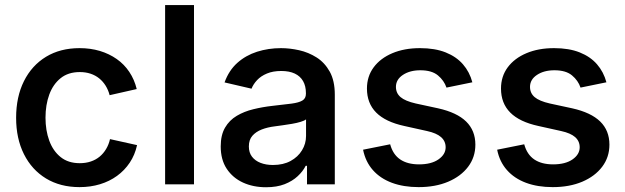

<svg xmlns="http://www.w3.org/2000/svg" viewBox="-20 -748 2536 779"><path d="M302.7 11.2Q224.6 11.2 166.7 -23.9Q108.9 -59.1 77.1 -122.6Q45.4 -186 45.4 -270Q45.4 -355 77.1 -418.7Q108.9 -482.4 166.7 -517.6Q224.6 -552.7 302.7 -552.7Q347.2 -552.7 385.3 -541.3Q423.3 -529.8 453.6 -508.5Q483.9 -487.3 504.6 -456.3Q525.4 -425.3 534.7 -386.7L424.8 -361.8Q419.4 -382.8 408.7 -400.1Q397.9 -417.5 382.6 -429.9Q367.2 -442.4 347.4 -449Q327.6 -455.6 303.7 -455.6Q256.8 -455.6 226.1 -430.9Q195.3 -406.2 179.9 -364.3Q164.6 -322.3 164.6 -270.5Q164.6 -219.2 179.9 -177.2Q195.3 -135.3 226.1 -110.6Q256.8 -85.9 303.7 -85.9Q328.1 -85.9 348.4 -92.8Q368.7 -99.6 384.3 -112.5Q399.9 -125.5 410.6 -143.6Q421.4 -161.6 426.3 -183.6L536.1 -159.2Q527.3 -119.1 506.3 -87.9Q485.4 -56.6 454.8 -34.4Q424.3 -12.2 385.7 -0.5Q347.2 11.2 302.7 11.2Z M767.1 -727.5V0H649.9V-727.5Z M1059.6 11.7Q1007.3 11.7 965.8 -7.3Q924.3 -26.4 899.9 -63.2Q875.5 -100.1 875.5 -153.8Q875.5 -200.2 893.1 -230.2Q910.6 -260.3 940.7 -278.1Q970.7 -295.9 1008.1 -304.9Q1045.4 -314 1084.5 -318.4Q1132.8 -323.7 1162.6 -327.6Q1192.4 -331.5 1206.8 -340.1Q1221.2 -348.6 1221.2 -367.7V-370.1Q1221.2 -398.9 1209.7 -418.9Q1198.2 -439 1176 -449.5Q1153.8 -460 1121.1 -460Q1087.4 -460 1063 -449.7Q1038.6 -439.5 1023.2 -423.1Q1007.8 -406.7 1000.5 -388.2L891.1 -413.6Q908.7 -462.4 942.9 -492.9Q977.1 -523.4 1022.9 -538.1Q1068.8 -552.7 1120.1 -552.7Q1155.8 -552.7 1193.8 -544.2Q1231.9 -535.6 1264.6 -514.9Q1297.4 -494.1 1317.9 -457.3Q1338.4 -420.4 1338.4 -363.8V0H1225.6V-75.2H1220.2Q1209 -52.7 1187.7 -33Q1166.5 -13.2 1134.8 -0.7Q1103 11.7 1059.6 11.7ZM1087.4 -78.6Q1129.4 -78.6 1159.2 -95Q1189 -111.3 1205.3 -138.2Q1221.7 -165 1221.7 -196.3V-263.7Q1215.3 -258.3 1200 -253.7Q1184.6 -249 1164.8 -245.6Q1145 -242.2 1126.5 -239.7Q1107.9 -237.3 1095.2 -235.4Q1065.9 -231.9 1042 -222.7Q1018.1 -213.4 1003.9 -197Q989.7 -180.7 989.7 -153.8Q989.7 -128.9 1002.4 -112.3Q1015.1 -95.7 1037.1 -87.2Q1059.1 -78.6 1087.4 -78.6Z M1678.7 11.2Q1617.7 11.2 1570.3 -6.3Q1522.9 -23.9 1492.9 -57.9Q1462.9 -91.8 1453.1 -140.6L1563 -162.6Q1574.2 -121.1 1603.8 -101.1Q1633.3 -81.1 1680.2 -81.1Q1730 -81.1 1759 -101.3Q1788.1 -121.6 1788.1 -150.4Q1788.1 -175.3 1769.5 -191.7Q1751 -208 1712.9 -216.3L1620.6 -236.8Q1543.9 -253.4 1506.3 -291.3Q1468.8 -329.1 1468.8 -388.7Q1468.8 -438 1496.1 -474.9Q1523.4 -511.7 1572 -532.2Q1620.6 -552.7 1684.1 -552.7Q1744.6 -552.7 1788.1 -535.4Q1831.5 -518.1 1858.4 -487.1Q1885.3 -456.1 1896.5 -414.1L1791.5 -392.6Q1781.7 -421.4 1756.8 -442.1Q1731.9 -462.9 1685.5 -462.9Q1643.1 -462.9 1614.7 -444.1Q1586.4 -425.3 1586.4 -395.5Q1586.4 -370.1 1605.2 -354Q1624 -337.9 1667 -328.1L1757.3 -308.6Q1834 -291.5 1871.3 -254.9Q1908.7 -218.3 1908.7 -161.1Q1908.7 -110.4 1879.4 -71.5Q1850.1 -32.7 1798.3 -10.7Q1746.6 11.2 1678.7 11.2Z M2222.7 11.2Q2161.6 11.2 2114.3 -6.3Q2066.9 -23.9 2036.9 -57.9Q2006.8 -91.8 1997.1 -140.6L2106.9 -162.6Q2118.2 -121.1 2147.7 -101.1Q2177.2 -81.1 2224.1 -81.1Q2273.9 -81.1 2303 -101.3Q2332 -121.6 2332 -150.4Q2332 -175.3 2313.5 -191.7Q2294.9 -208 2256.8 -216.3L2164.6 -236.8Q2087.9 -253.4 2050.3 -291.3Q2012.7 -329.1 2012.7 -388.7Q2012.7 -438 2040 -474.9Q2067.4 -511.7 2116 -532.2Q2164.6 -552.7 2228 -552.7Q2288.6 -552.7 2332 -535.4Q2375.5 -518.1 2402.3 -487.1Q2429.2 -456.1 2440.4 -414.1L2335.4 -392.6Q2325.7 -421.4 2300.8 -442.1Q2275.9 -462.9 2229.5 -462.9Q2187 -462.9 2158.7 -444.1Q2130.4 -425.3 2130.4 -395.5Q2130.4 -370.1 2149.2 -354Q2168 -337.9 2210.9 -328.1L2301.3 -308.6Q2377.9 -291.5 2415.3 -254.9Q2452.6 -218.3 2452.6 -161.1Q2452.6 -110.4 2423.3 -71.5Q2394 -32.7 2342.3 -10.7Q2290.5 11.2 2222.7 11.2Z"/></svg>

Font: Inter Cardless
Style: Medium
Weight: 500
Designer: Rasmus Andersson
Foundry: rsms
Version: Version 4.001;git-9221beed3